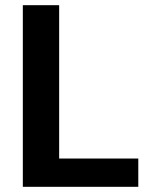

<svg xmlns="http://www.w3.org/2000/svg" viewBox="-20 -720 601 740"><path d="M68 0V-700H208V-109H513V0Z"/></svg>

Font: DM Sans 17pt ExtraBold
Style: Regular
Weight: 800
Version: Version 4.004;gftools[0.9.30]